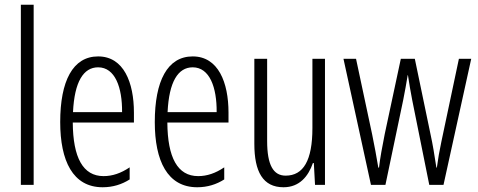

<svg xmlns="http://www.w3.org/2000/svg" viewBox="-20 -780 2018 810"><path d="M122 0V-760H68V0Z M394 -542C287 -542 234 -438 234 -265C234 -102 287 10 413 10C456 10 494 -2 527 -23V-74C490 -49 454 -37 417 -37C330 -37 288 -115 287 -263H545V-305C545 -432 502 -542 394 -542ZM394 -496C466 -496 496 -410 495 -307H288C294 -435 332 -496 394 -496Z M793 -542C686 -542 633 -438 633 -265C633 -102 686 10 812 10C855 10 893 -2 926 -23V-74C889 -49 853 -37 816 -37C729 -37 687 -115 686 -263H944V-305C944 -432 901 -542 793 -542ZM793 -496C865 -496 895 -410 894 -307H687C693 -435 731 -496 793 -496Z M1351 -532H1298V-240C1298 -103 1260 -39 1185 -39C1133 -39 1107 -84 1107 -185V-532H1053V-173C1053 -56 1089 10 1176 10C1244 10 1281 -37 1300 -92H1304L1309 0H1351Z M1719 -358 1791 0H1851L1968 -532H1916L1842 -182C1833 -140 1829 -115 1823 -73H1821C1813 -126 1805 -174 1797 -210L1730 -532H1671L1603 -214C1593 -164 1583 -110 1579 -73H1576C1568 -119 1560 -166 1550 -213L1482 -532H1429L1545 0H1606L1681 -358C1688 -391 1694 -429 1700 -463H1701C1706 -430 1712 -393 1719 -358Z"/></svg>

Font: Noto Sans Arabic UI XCn Lt
Style: Regular
Weight: 300
Width: 2
Designer: Monotype Design Team, Nadine Chahine and Nizar Qandah
Foundry: Monotype Imaging Inc.
Version: Version 2.010